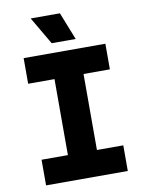

<svg xmlns="http://www.w3.org/2000/svg" viewBox="-98 -986 797 1055"><g transform="rotate(-10 300.0 -459.0)"><path d="M72 0V-143H219V-567H72V-710H528V-567H381V-143H528V0ZM238 -764 148 -918H311L372 -764Z"/></g></svg>

Font: Geist Mono ExtraBold
Style: Regular
Weight: 800
Monospace: yes
Designer: Basement.studio, Andrés Briganti, Mateo Zaragoza
Foundry: Basement.studio, Vercel, Andrés Briganti, Guido Ferreyra, Mateo Zaragoza
Version: Version 1.500; ttfautohint (v1.8.4.7-5d5b)